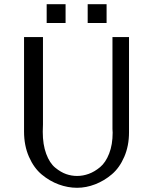

<svg xmlns="http://www.w3.org/2000/svg" viewBox="-20 -870 727 912"><path d="M94.2 -245.1V-693.8H184.1V-278.8Q184.1 -272.9 183.6 -261.5Q183.1 -250 183.1 -244.1Q183.1 -183.1 199.5 -139.2Q215.8 -95.2 242.4 -73.5Q269 -51.8 294.4 -43Q319.8 -34.2 346.2 -34.2Q374 -34.2 401.6 -44.2Q429.2 -54.2 455.6 -76.2Q481.9 -98.1 498.5 -140.6Q515.1 -183.1 515.1 -240.2Q515.1 -243.2 514.6 -249Q514.2 -254.9 514.2 -257.8V-693.8H592.8V-241.2Q592.8 -177.2 570.3 -125.2Q547.9 -73.2 511.5 -42.2Q475.1 -11.2 432.1 5.4Q389.2 22 346.2 22Q302.2 22 259 6.1Q215.8 -9.8 178.5 -40.8Q141.1 -71.8 117.7 -125Q94.2 -178.2 94.2 -245.1ZM201.7 -760.7V-850.1H291.5V-760.7ZM396.5 -760.7V-850.1H486.3V-760.7Z"/></svg>

Font: CMU Sans Serif
Style: Medium
Weight: 500
Version: Version 0.7.0